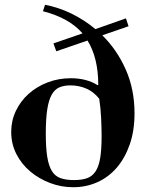

<svg xmlns="http://www.w3.org/2000/svg" viewBox="-20 -772 619 805"><path d="M204 -590 326 -632Q270 -697 160 -725L169 -752Q226 -741 279.5 -715Q333 -689 380 -650L508 -695L519 -662L409 -624Q470 -564 507 -481Q544 -398 544 -297Q544 -224 524 -166.5Q504 -109 469.5 -69Q435 -29 388 -8Q341 13 287 13Q237 13 190.5 -4.5Q144 -22 107.5 -52.5Q71 -83 49 -125.5Q27 -168 27 -219Q27 -266 46.5 -307Q66 -348 100 -378.5Q134 -409 179.5 -426.5Q225 -444 277 -444Q309 -444 337 -437Q365 -430 389 -415L392 -416Q392 -529 347 -602L216 -557ZM290 -17Q322 -17 344 -24.5Q366 -32 380 -52.5Q394 -73 400 -109Q406 -145 406 -201Q406 -234 404 -277Q402 -320 396 -358Q373 -387 342 -400.5Q311 -414 275 -414Q248 -414 228.5 -405.5Q209 -397 196.5 -374.5Q184 -352 178 -312.5Q172 -273 172 -212Q172 -153 178 -115Q184 -77 197.5 -55Q211 -33 234 -25Q257 -17 290 -17Z"/></svg>

Font: Libre Bodoni
Style: Regular
Weight: 400
Designer: Pablo Impallari, Rodrigo Fuenzalida
Foundry: Pablo Impallari, Rodrigo Fuenzalida
Version: Version 1.001; ttfautohint (v1.5.65-e2d9)